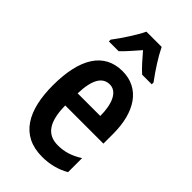

<svg xmlns="http://www.w3.org/2000/svg" viewBox="-238 -837 918 918"><g transform="rotate(45 221.0 -378.0)"><path d="M277 -766H174C155 -726 113 -661 80 -618V-606H146C167 -625 195 -658 225 -692C254 -658 280 -628 305 -606H370V-618C335 -665 298 -722 277 -766ZM227 -552C103 -552 39 -451 39 -268C39 -102 98 10 244 10C296 10 342 -2 384 -26V-121C340 -93 302 -82 258 -82C185 -82 150 -134 149 -242H407V-309C407 -453 345 -552 227 -552ZM229 -464C278 -464 303 -406 303 -325H150C153 -422 181 -464 229 -464Z"/></g></svg>

Font: Noto Sans Armenian ExtraCondensed SemiBold
Style: Regular
Weight: 600
Width: 2
Designer: Monotype Design Team
Foundry: Monotype Imaging Inc.
Version: Version 2.008